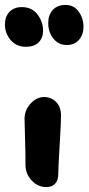

<svg xmlns="http://www.w3.org/2000/svg" viewBox="-24 -738 363 784"><path d="M248 -554.2Q215.3 -554.2 194.1 -580.3Q172.9 -606.4 172.9 -644Q172.9 -676.8 191.4 -697.3Q210 -717.8 244.1 -717.8Q277.8 -717.8 297.4 -690.4Q316.9 -663.1 316.9 -628.9Q316.9 -596.7 298.6 -575.4Q280.3 -554.2 248 -554.2ZM81.1 -546.9Q43.5 -546.9 19.8 -574.2Q-3.9 -601.6 -3.9 -638.2Q-3.9 -669.9 14.6 -689.5Q33.2 -709 64.9 -709Q106 -709 128.9 -679.2Q151.9 -649.4 151.9 -612.8Q151.9 -583.5 134 -565.2Q116.2 -546.9 81.1 -546.9ZM165 25.9Q130.4 25.9 105.2 -1.2Q80.1 -28.3 80.1 -64Q80.1 -123 78.1 -178Q76.2 -232.9 76.2 -252.9Q76.2 -288.1 100.8 -314.9Q125.5 -341.8 155.8 -341.8Q185.1 -341.8 204.8 -322Q224.6 -302.2 225.1 -267.1Q225.6 -244.6 219.7 -147.2Q213.9 -49.8 213.9 -27.8Q213.9 -2.4 201.4 11.7Q189 25.9 165 25.9Z"/></svg>

Font: Shantell Sans Irregular Bouncy
Style: Regular
Weight: 600
Designer: Stephen Nixon, Anya Danilova, Shantell Martin
Foundry: Arrow Type
Version: Version 1.006;[9816181b4]